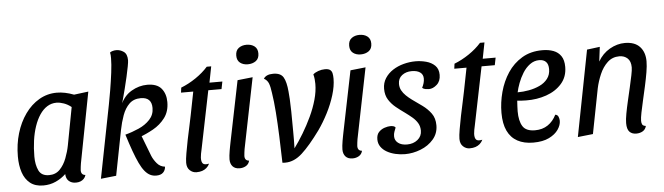

<svg xmlns="http://www.w3.org/2000/svg" viewBox="-48 -944 4001 1157"><g transform="rotate(-5 1952.5 -366.0)"><path d="M173 20Q124 20 93.5 -4.5Q63 -29 49 -71Q35 -113 35 -167Q35 -241 54.5 -306.5Q74 -372 110 -422.5Q146 -473 195 -501.5Q244 -530 302 -530Q350 -530 405 -509L492 -520L410 -93Q409 -84 407 -72Q405 -60 405 -51Q405 -37 411.5 -29.5Q418 -22 431 -21Q427 -7 418 2Q409 11 397 15.5Q385 20 370 20Q344 20 327.5 5.5Q311 -9 310 -37Q284 -12 249 4Q214 20 173 20ZM213 -39Q253 -39 278.5 -65.5Q304 -92 319 -131.5Q334 -171 341 -208L384 -436Q363 -453 339 -461.5Q315 -470 295 -470Q264 -470 238.5 -454Q213 -438 193.5 -409Q174 -380 160.5 -340.5Q147 -301 140.5 -254.5Q134 -208 134 -158Q134 -108 150.5 -73.5Q167 -39 213 -39Z M522 10 609 -433 683 -420Q707 -476 753 -503Q799 -530 849 -530Q908 -530 934.5 -498Q961 -466 961 -416Q961 -359 932 -320.5Q903 -282 860 -258Q817 -234 775 -219L692 -242Q734 -253 774.5 -271Q815 -289 842 -318Q869 -347 869 -388Q869 -453 803 -453Q760 -453 733.5 -427Q707 -401 692 -359.5Q677 -318 668 -272L615 0ZM856 20Q836 20 819 11.5Q802 3 786.5 -16Q771 -35 756.5 -65.5Q742 -96 726 -140Q710 -184 692 -242L783 -239L836 -101Q846 -77 865 -54.5Q884 -32 913 -29Q912 -8 898 6Q884 20 856 20ZM682 -410 607 -422Q615 -463 624 -516.5Q633 -570 639.5 -621.5Q646 -673 646 -708Q646 -719 645.5 -727.5Q645 -736 643 -743Q649 -748 659.5 -751Q670 -754 682 -754Q705 -754 726 -739.5Q747 -725 747 -687Q747 -677 742 -650Q737 -623 729 -588Q721 -553 712 -517.5Q703 -482 695 -453Q687 -424 682 -410Z M1099 21Q1077 21 1059.5 5Q1042 -11 1042 -41Q1042 -61 1048.5 -98.5Q1055 -136 1063.5 -179Q1072 -222 1081 -261Q1090 -300 1094 -323L1122 -465H1048L1052 -495Q1098 -513 1141.5 -542.5Q1185 -572 1216 -607H1243L1224 -510H1302L1293 -465H1213L1142 -116Q1138 -100 1136 -87.5Q1134 -75 1133 -64Q1132 -39 1141.5 -28.5Q1151 -18 1179 -24Q1172 -9 1160.5 1Q1149 11 1134 16Q1119 21 1099 21Z M1361 20Q1333 20 1318.5 4Q1304 -12 1304 -39Q1304 -49 1305.5 -62.5Q1307 -76 1309.5 -90.5Q1312 -105 1314.5 -118Q1317 -131 1319 -141L1394 -510L1486 -520L1400 -93Q1399 -85 1397 -72Q1395 -59 1395 -51Q1395 -37 1401.5 -29.5Q1408 -22 1421 -21Q1416 0 1399 10Q1382 20 1361 20ZM1464 -600Q1436 -600 1417.5 -614.5Q1399 -629 1399 -658Q1399 -689 1418.5 -703.5Q1438 -718 1466 -718Q1495 -718 1514 -703.5Q1533 -689 1533 -660Q1533 -629 1513 -614.5Q1493 -600 1464 -600Z M1638 10Q1634 10 1629.5 10Q1625 10 1620 9Q1618 -73 1615 -151Q1612 -229 1607 -297Q1602 -365 1594 -415Q1589 -454 1581 -474Q1573 -494 1553 -505Q1560 -517 1574.5 -523.5Q1589 -530 1611 -530Q1656 -530 1672.5 -502Q1689 -474 1694 -415Q1696 -398 1697.5 -369Q1699 -340 1700 -293Q1701 -246 1701 -171Q1701 -149 1701 -123.5Q1701 -98 1700 -71Q1728 -109 1756 -155.5Q1784 -202 1807.5 -252Q1831 -302 1845 -352Q1859 -402 1859 -447Q1859 -461 1857.5 -475.5Q1856 -490 1852 -505Q1864 -516 1884 -523Q1904 -530 1924 -530Q1945 -530 1955 -522.5Q1965 -515 1968 -501.5Q1971 -488 1971 -469Q1971 -424 1954.5 -370Q1938 -316 1911 -263.5Q1884 -211 1853 -167Q1789 -79 1740 -34.5Q1691 10 1638 10Z M2044 20Q2016 20 2001.5 4Q1987 -12 1987 -39Q1987 -49 1988.5 -62.5Q1990 -76 1992.5 -90.5Q1995 -105 1997.5 -118Q2000 -131 2002 -141L2077 -510L2169 -520L2083 -93Q2082 -85 2080 -72Q2078 -59 2078 -51Q2078 -37 2084.5 -29.5Q2091 -22 2104 -21Q2099 0 2082 10Q2065 20 2044 20ZM2147 -600Q2119 -600 2100.5 -614.5Q2082 -629 2082 -658Q2082 -689 2101.5 -703.5Q2121 -718 2149 -718Q2178 -718 2197 -703.5Q2216 -689 2216 -660Q2216 -629 2196 -614.5Q2176 -600 2147 -600Z M2361 22Q2332 22 2303.5 15.5Q2275 9 2252 -4Q2229 -17 2215.5 -36.5Q2202 -56 2202 -81Q2202 -110 2217 -125.5Q2232 -141 2252 -147.5Q2272 -154 2287 -154Q2296 -154 2304.5 -152Q2313 -150 2318 -143Q2313 -130 2308.5 -118Q2304 -106 2304 -91Q2304 -66 2324 -50.5Q2344 -35 2378 -35Q2416 -35 2442 -56Q2468 -77 2468 -111Q2468 -137 2456 -157Q2444 -177 2424.5 -193.5Q2405 -210 2383 -226Q2356 -245 2330 -266Q2304 -287 2286.5 -314.5Q2269 -342 2269 -381Q2269 -417 2287 -445Q2305 -473 2334.5 -492Q2364 -511 2400 -520.5Q2436 -530 2472 -530Q2504 -530 2536 -521.5Q2568 -513 2589 -492.5Q2610 -472 2610 -436Q2610 -398 2586.5 -377Q2563 -356 2538 -356Q2529 -356 2517.5 -358Q2506 -360 2498 -367Q2505 -381 2509 -394.5Q2513 -408 2513 -422Q2513 -447 2494.5 -460Q2476 -473 2444 -473Q2409 -473 2385 -454.5Q2361 -436 2361 -403Q2361 -381 2370.5 -363.5Q2380 -346 2395.5 -331Q2411 -316 2430 -302Q2460 -281 2491 -258.5Q2522 -236 2543 -207Q2564 -178 2564 -135Q2564 -86 2533.5 -50.5Q2503 -15 2456 3.5Q2409 22 2361 22Z M2752 21Q2730 21 2712.5 5Q2695 -11 2695 -41Q2695 -61 2701.5 -98.5Q2708 -136 2716.5 -179Q2725 -222 2734 -261Q2743 -300 2747 -323L2775 -465H2701L2705 -495Q2751 -513 2794.5 -542.5Q2838 -572 2869 -607H2896L2877 -510H2955L2946 -465H2866L2795 -116Q2791 -100 2789 -87.5Q2787 -75 2786 -64Q2785 -39 2794.5 -28.5Q2804 -18 2832 -24Q2825 -9 2813.5 1Q2802 11 2787 16Q2772 21 2752 21Z M3137 20Q3081 20 3041.5 -1.5Q3002 -23 2981.5 -66Q2961 -109 2961 -175Q2961 -238 2978 -301Q2995 -364 3029 -415.5Q3063 -467 3115.5 -498.5Q3168 -530 3239 -530Q3277 -530 3306 -519Q3335 -508 3351.5 -483.5Q3368 -459 3368 -418Q3368 -358 3332 -317Q3296 -276 3238.5 -256Q3181 -236 3116 -237Q3103 -237 3087 -238Q3071 -239 3062 -240Q3061 -222 3060 -205.5Q3059 -189 3059 -176Q3059 -118 3079 -85.5Q3099 -53 3154 -53Q3199 -53 3231.5 -75Q3264 -97 3283 -136Q3297 -134 3302 -121.5Q3307 -109 3307 -97Q3307 -71 3288.5 -44Q3270 -17 3232.5 1.5Q3195 20 3137 20ZM3069 -290Q3103 -290 3138 -296.5Q3173 -303 3203 -317Q3233 -331 3251.5 -355Q3270 -379 3270 -413Q3270 -443 3255.5 -457.5Q3241 -472 3215 -472Q3184 -472 3158.5 -453Q3133 -434 3115 -405Q3097 -376 3085.5 -345Q3074 -314 3069 -290Z M3760 20Q3734 20 3719 4.5Q3704 -11 3704 -48Q3704 -70 3710.5 -105.5Q3717 -141 3726.5 -181.5Q3736 -222 3745 -261.5Q3754 -301 3760.5 -332.5Q3767 -364 3767 -380Q3767 -417 3747.5 -435Q3728 -453 3698 -453Q3656 -453 3626.5 -425.5Q3597 -398 3579 -356Q3561 -314 3552 -272L3499 0L3407 10L3508 -510L3586 -520L3575 -432Q3602 -479 3646.5 -504.5Q3691 -530 3738 -530Q3798 -530 3828.5 -497Q3859 -464 3859 -409Q3859 -381 3852.5 -342.5Q3846 -304 3836.5 -261Q3827 -218 3817.5 -177Q3808 -136 3801.5 -103.5Q3795 -71 3795 -54Q3795 -41 3799.5 -32Q3804 -23 3821 -21Q3816 0 3799 10Q3782 20 3760 20Z"/></g></svg>

Font: Sansita Swashed Light Light
Style: Regular
Weight: 300
Version: Version 1.003